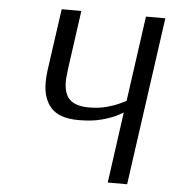

<svg xmlns="http://www.w3.org/2000/svg" viewBox="-49 -695 663 740"><g transform="rotate(5 282.5 -325.0)"><path d="M470 0H395L433 -274Q432 -273 411 -262Q390 -251 352.5 -240.5Q315 -230 262 -230Q188 -230 155.5 -265.5Q123 -301 123 -364Q123 -385 126 -409L160 -650H236L204 -420Q203 -407 201.5 -396Q200 -385 200 -375Q200 -325 224 -303.5Q248 -282 297 -282Q336 -282 366.5 -290.5Q397 -299 416.5 -308.5Q436 -318 440 -320L486 -650H561Z"/></g></svg>

Font: Arsenal SC
Style: Italic
Weight: 400
Italic angle: -9.10001°
Designer: Andrij Shevchenko
Foundry: Stairsfor
Version: Version 2.001; ttfautohint (v1.8.4.7-5d5b)